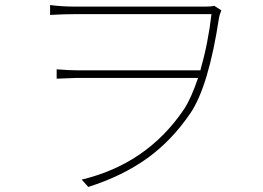

<svg xmlns="http://www.w3.org/2000/svg" viewBox="-20 -715 1040 759"><path d="M827 -692 855 -674Q848 -657 846 -646Q805 -375 733 -268Q659 -159 561.5 -89Q464 -19 329 24L303 -5Q562 -67 708 -284Q736 -327 763 -407H285Q279 -407 204 -404V-441Q254 -437 285 -437H772Q803 -545 816 -659H270Q235 -659 178 -656V-695Q226 -689 270 -689H796Q816 -689 827 -692Z"/></svg>

Font: Noto Sans Korean Thin
Style: Regular
Weight: 250
Designer: Ryoko NISHIZUKA  (kana & ideographs); Paul D. Hunt (Latin, Greek & Cyrillic); Wenlong ZHANG  (bopomofo); Sandoll Communi
Foundry: Adobe Systems Incorporated
Version: Version 1.0001;PS 1;hotconv 1.0.78;makeotf.lib2.5.61930